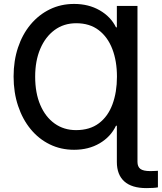

<svg xmlns="http://www.w3.org/2000/svg" viewBox="-20 -758 831 986"><path d="M686 -727.5V0H580.1V-112.3H575.7Q548.3 -55.2 491.7 -22Q435.1 11.2 360.4 11.2Q292.5 11.2 235.6 -16.6Q178.7 -44.4 137.2 -95Q95.7 -145.5 72.8 -214.4Q49.8 -283.2 49.8 -365.2Q49.8 -445.8 72.5 -513.9Q95.2 -582 137 -632.1Q178.7 -682.1 235.6 -710Q292.5 -737.8 360.4 -737.8Q435.1 -737.8 491.9 -705.1Q548.8 -672.4 575.7 -617.7H580.1V-727.5ZM370.6 -89.8Q441.4 -89.8 488 -125Q534.7 -160.2 557.6 -222.4Q580.6 -284.7 580.6 -364.3Q580.6 -444.3 556.9 -506.1Q533.2 -567.9 486.8 -603.3Q440.4 -638.7 371.6 -638.7Q307.6 -638.7 260.3 -603.8Q212.9 -568.8 186.8 -507.3Q160.6 -445.8 160.6 -364.3Q160.6 -280.3 187 -218.8Q213.4 -157.2 260.7 -123.5Q308.1 -89.8 370.6 -89.8ZM731.9 208Q656.7 208 618.4 173.6Q580.1 139.2 580.1 73.7V0H686V73.2Q686 98.1 700.9 109.4Q715.8 120.6 751.5 120.6Q759.8 120.6 771.2 120.1Q782.7 119.6 791 119.1V204.1Q780.8 206.1 765.6 207Q750.5 208 731.9 208Z"/></svg>

Font: Inter 20pt Medium
Style: Regular
Weight: 500
Version: Version 4.001;git-66647c0bb